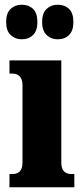

<svg xmlns="http://www.w3.org/2000/svg" viewBox="-20 -791 354 811"><path d="M72 -625Q44 -625 25 -643Q6 -661 6 -698Q6 -736 25 -753.5Q44 -771 72 -771Q101 -771 119.5 -753.5Q138 -736 138 -698Q138 -661 119.5 -643Q101 -625 72 -625ZM224 -625Q196 -625 177 -643Q158 -661 158 -698Q158 -736 177 -753.5Q196 -771 224 -771Q253 -771 271.5 -753.5Q290 -736 290 -698Q290 -661 271.5 -643Q253 -625 224 -625ZM20 0V-56H35Q52 -56 63.5 -67Q75 -78 75 -105V-431Q75 -456 63.5 -468Q52 -480 35 -480H20V-536H239V-105Q239 -78 250.5 -67Q262 -56 279 -56H294V0Z"/></svg>

Font: Noto Serif ExtraCondensed Black
Style: Regular
Weight: 900
Width: 2
Designer: Monotype Design Team
Foundry: Monotype Imaging Inc.
Version: Version 2.015; ttfautohint (v1.8.4.7-5d5b)